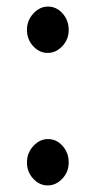

<svg xmlns="http://www.w3.org/2000/svg" viewBox="-20 -542 290 584"><path d="M62 0ZM189 -48Q189 -19 169.5 1.5Q150 22 125 22Q100 22 81 1.5Q62 -19 62 -48Q62 -77 81.5 -98Q101 -119 126 -119Q152 -119 170.5 -98Q189 -77 189 -48ZM189 -451Q189 -422 169.5 -401.5Q150 -381 125 -381Q100 -381 81 -401.5Q62 -422 62 -451Q62 -480 81.5 -501Q101 -522 126 -522Q152 -522 170.5 -501Q189 -480 189 -451Z"/></svg>

Font: Sumana
Style: Regular
Weight: 400
Designer: Cyreal, Alexei Vanyashin (Devanagari), Olga Karpushina (Latin)
Foundry: Cyreal
Version: Version 1.015;PS 001.015;hotconv 1.0.70;makeotf.lib2.5.58329